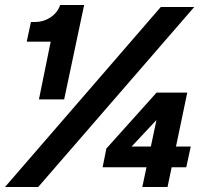

<svg xmlns="http://www.w3.org/2000/svg" viewBox="-22 -749 828 769"><path d="M134 -351 181 -582H85L102 -661H118Q153 -661 181 -680Q209 -699 219 -729H315L235 -351ZM-2 0 622 -721H756L131 0ZM548 0 620 -341 656 -323 505 -162H742L724 -79H389L404 -154L605 -378H728L649 0Z"/></svg>

Font: Mona Sans ExtraLight ExtraBold
Style: Italic
Weight: 800
Italic angle: -11.6951°
Version: Version 2.000